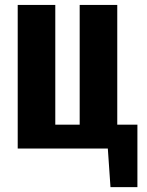

<svg xmlns="http://www.w3.org/2000/svg" viewBox="-20 -598 590 773"><path d="M424.8 155.3 414.1 0H51.3V-578.1H202.6V-96.2H300.8V-578.1H452.1V-96.2H533.2V155.3Z"/></svg>

Font: Oswald
Style: DemiBold
Weight: 600
Designer: Vernon Adams
Foundry: Vernon Adams
Version: 3.0; ttfautohint (v0.95) -l 8 -r 50 -G 200 -x 0 -w "G" -W -c